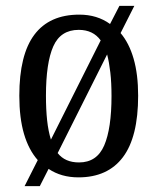

<svg xmlns="http://www.w3.org/2000/svg" viewBox="-20 -596 538 656"><path d="M109 -49Q78 -84 62 -138.5Q46 -193 46 -269Q46 -409 97.5 -477.5Q149 -546 251 -546Q312 -546 356 -514L388 -576H439L392 -483Q421 -449 436.5 -395.5Q452 -342 452 -269Q452 -128 400 -59Q348 10 248 10Q189 10 146 -19L116 40H64ZM324 -458Q298 -494 249 -494Q187 -494 162 -437.5Q137 -381 137 -269Q137 -222 141 -185Q145 -148 154 -119ZM250 -41Q311 -41 336 -99Q361 -157 361 -268Q361 -313 357 -348Q353 -383 346 -410L177 -73Q202 -41 250 -41Z"/></svg>

Font: Noto Serif Sinhala Condensed
Style: Regular
Weight: 400
Width: 3
Designer: Jelle Bosma - Monotype Design Team
Foundry: Monotype Imaging Inc.
Version: Version 2.007; ttfautohint (v1.8.4.7-5d5b)